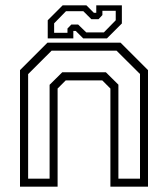

<svg xmlns="http://www.w3.org/2000/svg" viewBox="-20 -700 630 720"><path d="M55 0V-437L158 -540H432L535 -437V0H394V-368L363.5 -398.5H226.5L196 -368V0ZM85.5 -30H166V-382L213.5 -429H377L424 -382.5V-30H505V-422.5L417 -510H173.5L85.5 -422ZM159 -556V-624L215 -680H304L332 -652H341V-680H437V-612L381 -556H292L264 -584H255V-556ZM183 -577H233V-593L247.5 -608H273L303.5 -578.5H369.5L414 -624V-659.5H364V-643.5L349.5 -628H322.5L292.5 -658H227.5L183 -612.5Z"/></svg>

Font: Tourney Thin Light
Style: Regular
Weight: 300
Version: Version 1.015